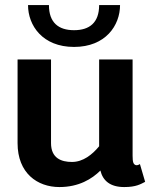

<svg xmlns="http://www.w3.org/2000/svg" viewBox="-20 -737 615 765"><path d="M91.7 -716.7C91.7 -635.8 149.2 -550 275 -550C400.8 -550 458.3 -635.8 458.3 -716.7H375C375 -646.7 336.7 -616.7 275 -616.7C213.3 -616.7 175 -646.7 175 -716.7ZM375 -500V-154.2C347.5 -120.8 310.8 -91.7 266.7 -91.7C224.2 -91.7 183.3 -106.7 183.3 -166.7V-500H50V-166.7C50 -46.7 129.2 8.3 216.7 8.3C294.2 8.3 346.7 -24.2 380 -57.5C390 -16.7 419.2 8.3 475 8.3C522.5 8.3 540 -3.3 558.3 -12.5L537.5 -83.3C537.5 -83.3 528.3 -76.7 520.8 -79.2C511.7 -82.5 508.3 -90 508.3 -116.7V-500Z"/></svg>

Font: BoonHome
Style: Bold
Weight: 700
Designer: Sungsit Sawaiwan
Foundry: Sungsit Sawaiwan
Version: Version 0.2